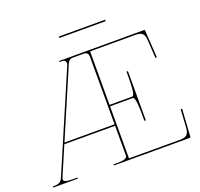

<svg xmlns="http://www.w3.org/2000/svg" viewBox="-151 -1079 1302 1248"><g transform="rotate(-20 500.0 -455.0)"><path d="M700 -900V-910H380V-900ZM915 -760H350H327.5V-752.5H346.5C364 -752.5 371 -740.5 371 -729.5C371 -726 370 -723 369 -720L79.5 -44.5C68 -18 55.5 -7.5 12.5 -7.5H10V0H180V-7.5H160C111 -7.5 85.5 -10 85.5 -28C85.5 -32 86.5 -36 89 -41.5L174 -240H525V-35.5C525 -21 518.5 -7.5 450 -7.5H430V0H955C956.5 0 960 -1 960 -4.5L972.5 -194.5L962.5 -195.5L954.5 -68.5C951.5 -26 936.5 -10 891 -10H537.5V-370H695C715 -370 715 -279 715 -235V-205H725V-545H715V-515C715 -474 715 -380 695 -380H537.5L538 -750H851C895 -750 911.5 -735.5 914.5 -691.5L922.5 -564.5L932.5 -565.5L920 -755.5C920 -757 918.5 -760 915 -760ZM178.5 -250 378.5 -717.5C384 -730.5 393 -750 414.5 -750H490C516 -750 525 -740.5 525 -715V-250Z"/></g></svg>

Font: Znikomit
Style: Regular
Weight: 100
Designer: gluk
Foundry: gluk
Version: Version 0.55